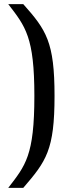

<svg xmlns="http://www.w3.org/2000/svg" viewBox="-20 -763 361 933"><path d="M20 150H93C205 20 245 -34 245 -297C245 -559 205 -617 93 -743H20C104 -634 147 -583 147 -297C147 -7 104 41 20 150Z"/></svg>

Font: Saira UNSAM Medium SC
Style: Regular
Weight: 500
Designer: Hector Gatti with collaboration of the Omnibus-Type team
Foundry: Omnibus-Type
Version: Version 1.072;PS 001.072;hotconv 1.0.88;makeotf.lib2.5.64775